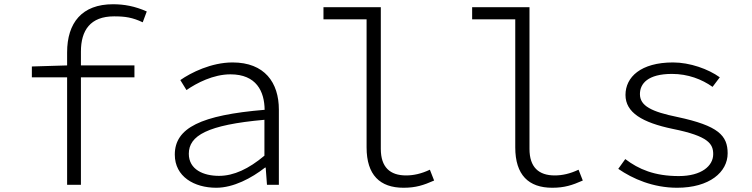

<svg xmlns="http://www.w3.org/2000/svg" viewBox="-20 -870 3540 904"><path d="M517 -793C569 -793 603 -788 652 -765L671 -816C615 -841 564 -850 512 -850C366 -850 296 -763 296 -623V-562L130 -557V-506H296V0H361V-506H613V-562H361V-627C361 -727 405 -793 517 -793Z M803 -142C803 -38 895 14 998 14C1079 14 1164 -31 1228 -81H1231L1237 0H1293V-354C1293 -481 1226 -576 1075 -576C975 -576 879 -528 829 -493L858 -446C906 -479 984 -520 1065 -520C1187 -520 1225 -440 1226 -353C926 -328 803 -268 803 -142ZM1225 -137C1151 -75 1081 -42 1011 -42C939 -42 869 -71 869 -146C869 -231 955 -282 1225 -306Z M1706 -176C1706 -46 1769 14 1880 14C1938 14 1974 2 2024 -20L2004 -71C1964 -52 1927 -44 1892 -44C1816 -44 1773 -83 1773 -169V-836H1503V-779H1706Z M2406 -176C2406 -46 2469 14 2580 14C2638 14 2674 2 2724 -20L2704 -71C2664 -52 2627 -44 2592 -44C2516 -44 2473 -83 2473 -169V-836H2203V-779H2406Z M2891 -75C2959 -28 3055 14 3168 14C3321 14 3406 -60 3406 -148C3406 -232 3362 -278 3170 -319C3048 -344 2993 -371 2993 -427C2993 -476 3030 -522 3144 -522C3219 -522 3284 -497 3335 -461L3369 -506C3315 -545 3228 -576 3149 -576C2997 -576 2925 -507 2925 -423C2925 -340 3004 -293 3148 -263C3317 -229 3338 -192 3338 -144C3338 -89 3283 -41 3176 -41C3062 -41 2987 -73 2924 -121Z"/></svg>

Font: Kawkab Mono Light
Style: Regular
Weight: 300
Monospace: yes
Designer: Abdullah Arif
Foundry: Abdullah Arif
Version: Version 1.000;PS 000.500;hotconv 1.0.88;makeotf.lib2.5.64775